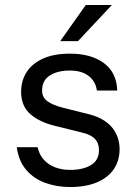

<svg xmlns="http://www.w3.org/2000/svg" viewBox="-20 -743 546 773"><path d="M262.5 10Q208.5 10 162.2 -6.8Q116 -23.5 85.5 -59.2Q55 -95 47.5 -150.5H131.5Q138 -120 156.5 -99.8Q175 -79.5 202.2 -69.2Q229.5 -59 262 -59Q314.5 -59 346.5 -78.5Q378.5 -98 378.5 -138.5Q378.5 -167 361.8 -184.2Q345 -201.5 309.5 -209.5L202.5 -236Q140 -251 102.8 -283Q65.5 -315 65 -372.5Q65 -418 87 -452.5Q109 -487 152.8 -507Q196.5 -527 262 -527Q346.5 -527 398 -489.2Q449.5 -451.5 452 -378.5H370Q365 -415.5 337 -437.2Q309 -459 261 -459Q212 -459 180.8 -439.2Q149.5 -419.5 149.5 -378Q149.5 -350.5 171.8 -334.8Q194 -319 236.5 -308.5L340.5 -282.5Q376 -273 399.5 -257.5Q423 -242 436.5 -223Q450 -204 455.8 -183.2Q461.5 -162.5 461.5 -143.5Q461.5 -96 438 -61.8Q414.5 -27.5 370 -8.8Q325.5 10 262.5 10ZM222.5 -577.5 325.5 -723H430.5L294 -577.5Z"/></svg>

Font: Public Sans Thin
Style: Regular
Weight: 400
Version: Version 2.001